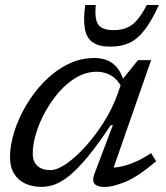

<svg xmlns="http://www.w3.org/2000/svg" viewBox="-20 -738 664 768"><path d="M357.5 -42 431.5 -237.5H423Q371.5 -160 331.2 -111.2Q291 -62.5 258.8 -36.2Q226.5 -10 199.2 -0.2Q172 9.5 146.5 9.5Q109 9.5 80.5 -4Q52 -17.5 36 -44Q20 -70.5 20 -109.5Q20 -156 36.8 -210Q53.5 -264 84.2 -316.2Q115 -368.5 157 -411.5Q199 -454.5 249.8 -480.2Q300.5 -506 357 -506Q405 -506 434.2 -481.5Q463.5 -457 475.5 -411.5L471 -381Q452.5 -419 426 -435Q399.5 -451 367.5 -451Q325 -451 286.5 -428.8Q248 -406.5 216 -369.8Q184 -333 160.2 -289.5Q136.5 -246 123.8 -202.8Q111 -159.5 111 -125Q111 -91 130 -74.2Q149 -57.5 181 -57.5Q208.5 -57.5 245.8 -83.2Q283 -109 322 -152.2Q361 -195.5 394.8 -248.8Q428.5 -302 448.5 -357L471.5 -422.5L532 -497.5H584.5L424 -37.5L404 -68Q426.5 -65.5 454.8 -70Q483 -74.5 516 -88.2Q549 -102 584.5 -125.5L604.5 -93Q530.5 -30 480 -10Q429.5 10 400 10Q369 10 358.2 -2.8Q347.5 -15.5 357.5 -42ZM434 -617.5Q463.5 -617.5 486.2 -626.5Q509 -635.5 528.2 -657.8Q547.5 -680 567 -718H615.5Q586.5 -654 558 -617.5Q529.5 -581 497 -566.2Q464.5 -551.5 421.5 -551.5Q376.5 -551.5 351.8 -568Q327 -584.5 319.8 -621.2Q312.5 -658 321 -718H363Q359.5 -679 365.2 -657.2Q371 -635.5 388 -626.5Q405 -617.5 434 -617.5Z"/></svg>

Font: Newsreader 8pt
Style: Italic
Weight: 400
Italic angle: -17°
Version: Version 1.003